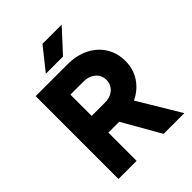

<svg xmlns="http://www.w3.org/2000/svg" viewBox="-250 -1030 1159 1159"><g transform="rotate(-45 329.0 -450.5)"><path d="M71.2 -707H343.8Q419.8 -707 479.2 -677.5Q538.6 -648 571.7 -595Q604.8 -542 604.8 -474.4Q604.8 -406.8 570.7 -353.8Q536.6 -300.8 476.5 -270.9Q416.4 -241 341 -241H226V0H71.2ZM295.2 -281.8 412.6 -367.4 633.2 0H456.2ZM443 -474.4Q443 -514.4 413.2 -539.8Q383.4 -565.2 336.6 -565.2H226V-383.6H341Q370 -383.6 393.3 -395.1Q416.6 -406.6 429.8 -427.3Q443 -448 443 -474.4ZM323.6 -901.4H487.6L357 -759.2H210.2Z"/></g></svg>

Font: 寒蝉端黑体 Light
Style: Regular
Weight: 300
Designer: ChillDuanSans {Warren2060}; 
Source Han Sans {Ryoko NISHIZUKA 西塚涼子 (kana, bopomofo & ideographs); Paul D. Hunt (Latin, G
Foundry: ChillType&Adobe
Version: Version 1.300;Glyphs 3.3 (3306)